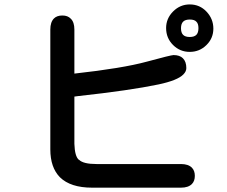

<svg xmlns="http://www.w3.org/2000/svg" viewBox="-20 -825 1040 881"><path d="M742.2 -696.3Q742.2 -740.2 774.4 -772.5Q806.6 -804.7 850.6 -804.7Q896.5 -804.7 927.7 -771.5Q959 -738.3 959 -693.8Q959 -649.4 927.2 -618.2Q895.5 -586.9 850.6 -586.9Q805.7 -586.9 773.9 -618.7Q742.2 -650.4 742.2 -696.3ZM880.9 -665Q890.6 -674.8 890.6 -695.8Q890.6 -716.8 880.9 -725.6Q872.1 -735.4 850.6 -735.4Q830.1 -735.4 820.3 -725.6Q810.5 -715.8 810.5 -695.3Q810.5 -674.8 820.3 -665Q830.1 -655.3 850.6 -655.3Q871.1 -655.3 880.9 -665ZM776.4 -572.3Q804.7 -572.3 819.3 -557.6Q835 -542 835 -512.7Q835 -497.1 821.3 -483.4Q794.9 -456.1 707 -437.5Q577.1 -410.2 335.9 -383.8L321.3 -381.8V-165Q323.2 -107.4 341.8 -91.8Q341.8 -91.8 342.8 -91.8Q362.3 -72.3 422.9 -72.3H810.5Q843.8 -72.3 860.4 -55.7Q874 -42 874 -18.1Q874 5.9 860.4 19.5Q843.8 36.1 810.5 36.1H404.3Q403.3 36.1 402.3 36.1Q303.7 36.1 254.9 -11.7Q210.9 -56.6 210.9 -139.6Q210.9 -144.5 210.9 -148.4V-689.5Q210.9 -723.6 227.5 -740.2Q241.2 -753.9 266.1 -753.9Q291 -753.9 304.7 -739.3Q321.3 -723.6 321.3 -689.5V-487.3Q542 -511.7 653.3 -542Q764.6 -572.3 776.4 -572.3Z"/></svg>

Font: FakePearl
Style: SemiBold
Weight: 400
Version: Version 1.2